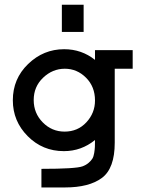

<svg xmlns="http://www.w3.org/2000/svg" viewBox="-20 -658 626 826"><path d="M388.7 -442.4H550.8V-362.3H473.6V-43.9Q473.6 66.4 418.5 107.4Q363.3 148.4 259.8 148.4H158.2V68.4Q305.7 68.4 335 57.6Q350.6 51.8 361.3 42.5Q372.1 33.2 377.4 24.4Q382.8 15.6 385.3 0Q387.7 -15.6 388.2 -25.9Q388.7 -36.1 388.7 -55.7Q330.1 -7.8 254.9 -7.8Q163.1 -7.8 99.1 -72.3Q35.2 -136.7 35.2 -226.6Q35.2 -319.3 101.1 -382.8Q167 -446.3 255.9 -446.3Q331.1 -446.3 388.7 -400.4ZM388.7 -225.6Q388.7 -285.2 350.1 -323.7Q311.5 -362.3 258.8 -362.3Q206.1 -362.3 165.5 -323.7Q125 -285.2 125 -227.5Q125 -170.9 164.1 -131.3Q203.1 -91.8 257.8 -91.8Q314.5 -91.8 351.6 -131.8Q388.7 -171.9 388.7 -225.6ZM246.1 -520.5V-637.7H339.8V-520.5Z"/></svg>

Font: Thabit-Bold
Style: Bold
Weight: 700
Designer: Regenerated by Nadim Shaikli
Foundry: MAK Alagha
Version: 0.01